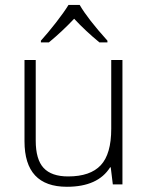

<svg xmlns="http://www.w3.org/2000/svg" viewBox="-20 -731 588 761"><path d="M121.6 -493.2V-173.8Q121.6 -99.1 152.8 -65.4Q184.1 -31.7 250 -31.7Q337.9 -31.7 379.4 -76.2Q420.9 -120.6 420.9 -220.7V-493.2H465.3V0H427.2L418.9 -67.9H416.5Q368.2 9.3 245.1 9.3Q77.1 9.3 77.1 -170.9V-493.2ZM142.1 -569.8Q169.9 -600.6 201.4 -640.9Q232.9 -681.2 251.5 -711.4H295.9Q327.1 -657.2 405.8 -569.8V-563H374Q318.8 -608.4 273.9 -656.7Q225.1 -605 173.8 -563H142.1Z"/></svg>

Font: Bpm'online Open Sans Light
Style: Regular
Weight: 300
Foundry: Ascender Corporation
Version: Version 1.10